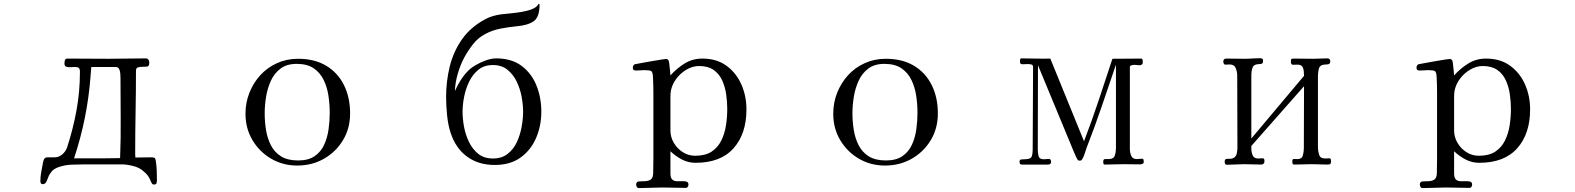

<svg xmlns="http://www.w3.org/2000/svg" viewBox="-20 -840 8040 980"><path d="M595 -442Q595 -451 594 -464.5Q593 -478 588 -488Q583 -498 570 -498H446Q445 -486 444 -474Q443 -462 442 -449Q426 -236 358 -32H519Q538 -32 556.5 -32.5Q575 -33 593 -33Q597 -135 596 -237.5Q595 -340 595 -442ZM781 79Q781 87 779 94.5Q777 102 766 102Q759 102 756 97.5Q753 93 751 88Q743 68 735 57Q727 46 710 32Q691 15 658.5 7Q626 -1 601 -1H411Q380 -1 346 0.5Q312 2 282 12Q257 20 244.5 34.5Q232 49 226.5 64Q221 79 215.5 89.5Q210 100 198 100Q191 100 188.5 95Q186 90 186 84Q186 61 191 35Q196 9 200 -13Q202 -23 206.5 -30Q211 -37 223 -37H259Q281 -37 298 -52Q315 -67 322 -86Q353 -181 370.5 -277Q388 -373 388 -473Q388 -488 382.5 -493Q377 -498 363 -498Q356 -498 348 -497.5Q340 -497 332 -497Q321 -497 315 -501Q309 -505 309 -517Q309 -525 311.5 -533Q314 -541 324 -541Q376 -541 427.5 -540.5Q479 -540 531 -540Q579 -540 627 -541Q675 -542 723 -542Q733 -542 737.5 -535.5Q742 -529 742 -521Q742 -501 730.5 -500Q719 -499 704 -499Q694 -499 684 -496Q674 -493 674 -479Q674 -373 672 -266.5Q670 -160 670 -53Q670 -49 670.5 -45Q671 -41 671 -36Q691 -36 711 -36.5Q731 -37 751 -37Q762 -37 767.5 -35Q773 -33 775 -20Q779 4 780 29.5Q781 55 781 79Z M1663 -264Q1663 -307 1656.5 -351Q1650 -395 1632 -432Q1614 -469 1581 -491.5Q1548 -514 1494 -514Q1444 -514 1412 -490Q1380 -466 1362.5 -427.5Q1345 -389 1338 -345.5Q1331 -302 1331 -262Q1331 -218 1338 -175.5Q1345 -133 1363 -98Q1381 -63 1414.5 -42Q1448 -21 1502 -21Q1554 -21 1586 -43Q1618 -65 1634.5 -101Q1651 -137 1657 -179.5Q1663 -222 1663 -264ZM1767 -261Q1767 -185 1731 -125Q1695 -65 1634 -30Q1573 5 1497 5Q1424 5 1364 -30Q1304 -65 1268.5 -125Q1233 -185 1233 -259Q1233 -316 1253 -366.5Q1273 -417 1308.5 -456Q1344 -495 1393.5 -517.5Q1443 -540 1501 -540Q1586 -540 1645 -504.5Q1704 -469 1735.5 -406Q1767 -343 1767 -261Z M2650 -270Q2650 -305 2642.5 -346Q2635 -387 2617 -424Q2599 -461 2569.5 -484.5Q2540 -508 2496 -508Q2452 -508 2422.5 -484.5Q2393 -461 2375 -424Q2357 -387 2349 -346Q2341 -305 2341 -270Q2341 -234 2348.5 -193Q2356 -152 2374 -115Q2392 -78 2421.5 -54.5Q2451 -31 2496 -31Q2541 -31 2571 -54.5Q2601 -78 2618 -114.5Q2635 -151 2642.5 -192.5Q2650 -234 2650 -270ZM2743 -270Q2743 -197 2716 -135Q2689 -73 2636.5 -35.5Q2584 2 2505 2Q2422 2 2364 -40.5Q2306 -83 2280 -162Q2267 -202 2262 -252Q2257 -302 2257 -345Q2257 -425 2275.5 -500.5Q2294 -576 2337.5 -638.5Q2381 -701 2455 -741Q2475 -752 2496 -758Q2517 -764 2539 -767Q2555 -769 2583 -771.5Q2611 -774 2641.5 -779Q2672 -784 2696 -793.5Q2720 -803 2728 -819L2730 -820Q2734 -820 2734 -816Q2734 -753 2704.5 -732Q2675 -711 2618 -706Q2577 -702 2535 -694Q2493 -686 2456 -666Q2420 -647 2394.5 -614.5Q2369 -582 2350 -547Q2330 -510 2316.5 -463.5Q2303 -417 2302 -375Q2313 -401 2329 -427Q2345 -453 2364 -473Q2380 -491 2406 -506.5Q2432 -522 2460.5 -532Q2489 -542 2512 -542Q2591 -542 2642 -504Q2693 -466 2718 -404Q2743 -342 2743 -270Z M3692 -284Q3692 -320 3686.5 -358.5Q3681 -397 3666 -430Q3651 -463 3622.5 -483Q3594 -503 3548 -503Q3516 -503 3485.5 -485.5Q3455 -468 3433.5 -440Q3412 -412 3405 -380Q3402 -365 3402 -349Q3402 -333 3402 -317Q3402 -281 3402 -245.5Q3402 -210 3402 -174Q3402 -140 3419.5 -110.5Q3437 -81 3465.5 -63Q3494 -45 3528 -45Q3580 -45 3612 -66Q3644 -87 3661.5 -122.5Q3679 -158 3685.5 -200Q3692 -242 3692 -284ZM3790 -282Q3790 -157 3724 -83Q3658 -9 3530 -9Q3493 -9 3460.5 -26Q3428 -43 3402 -68V44Q3402 68 3411.5 76.5Q3421 85 3436 85Q3451 85 3469 85Q3479 85 3486.5 88Q3494 91 3494 103Q3494 108 3490.5 113.5Q3487 119 3480 119Q3450 119 3420.5 118Q3391 117 3361 117Q3331 117 3301 118.5Q3271 120 3241 120Q3234 120 3230.5 114Q3227 108 3227 103Q3227 87 3241 86Q3255 85 3266 85Q3290 85 3302 76Q3314 67 3314 41Q3314 22 3314.5 4Q3315 -14 3315 -33V-291Q3315 -329 3315 -367.5Q3315 -406 3313 -444Q3312 -473 3303.5 -477.5Q3295 -482 3269 -482Q3259 -482 3248 -481Q3237 -480 3226 -480Q3210 -480 3210 -493Q3210 -507 3220 -512Q3221 -512 3236 -515Q3251 -518 3274 -522Q3297 -526 3320 -530Q3343 -534 3359.5 -536.5Q3376 -539 3379 -539Q3389 -539 3393 -530Q3395 -527 3396.5 -511Q3398 -495 3400 -478Q3402 -461 3402 -455Q3434 -491 3474.5 -516Q3515 -541 3565 -541Q3638 -541 3688 -504.5Q3738 -468 3764 -409Q3790 -350 3790 -282Z M4663 -264Q4663 -307 4656.5 -351Q4650 -395 4632 -432Q4614 -469 4581 -491.5Q4548 -514 4494 -514Q4444 -514 4412 -490Q4380 -466 4362.5 -427.5Q4345 -389 4338 -345.5Q4331 -302 4331 -262Q4331 -218 4338 -175.5Q4345 -133 4363 -98Q4381 -63 4414.5 -42Q4448 -21 4502 -21Q4554 -21 4586 -43Q4618 -65 4634.5 -101Q4651 -137 4657 -179.5Q4663 -222 4663 -264ZM4767 -261Q4767 -185 4731 -125Q4695 -65 4634 -30Q4573 5 4497 5Q4424 5 4364 -30Q4304 -65 4268.5 -125Q4233 -185 4233 -259Q4233 -316 4253 -366.5Q4273 -417 4308.5 -456Q4344 -495 4393.5 -517.5Q4443 -540 4501 -540Q4586 -540 4645 -504.5Q4704 -469 4735.5 -406Q4767 -343 4767 -261Z M5818 -16Q5818 -6 5811.5 -3.5Q5805 -1 5797 -1Q5776 -1 5755.5 -1.5Q5735 -2 5714 -2Q5691 -2 5667 -1Q5643 0 5620 0Q5613 0 5612 -5Q5611 -10 5611 -14Q5611 -28 5620 -28Q5629 -28 5639 -28Q5664 -28 5670 -46Q5676 -64 5676 -84V-510Q5640 -404 5603.5 -297Q5567 -190 5526 -85Q5521 -71 5516 -54.5Q5511 -38 5503 -26Q5499 -20 5492 -20Q5491 -20 5488 -20.5Q5485 -21 5484 -21Q5480 -23 5472 -40Q5464 -57 5462 -63L5278 -507Q5278 -400 5277.5 -292.5Q5277 -185 5277 -78Q5277 -60 5281 -43.5Q5285 -27 5308 -27Q5315 -27 5321 -28Q5327 -29 5334 -29Q5340 -29 5342.5 -24Q5345 -19 5345 -14Q5345 0 5329 0H5196Q5188 0 5186 -4.5Q5184 -9 5184 -16Q5184 -25 5192 -26Q5200 -27 5207 -27Q5239 -27 5245 -39Q5251 -51 5251 -80Q5251 -185 5252 -289.5Q5253 -394 5253 -498Q5253 -509 5243.5 -511Q5234 -513 5226 -513Q5219 -513 5213 -512.5Q5207 -512 5200 -512Q5191 -512 5188.5 -516Q5186 -520 5186 -528Q5186 -531 5187 -536.5Q5188 -542 5193 -542Q5230 -542 5267 -541Q5304 -540 5341 -541L5513 -119Q5553 -223 5588 -328.5Q5623 -434 5658 -540Q5695 -540 5732 -540.5Q5769 -541 5806 -541Q5811 -541 5812 -532.5Q5813 -524 5813 -521Q5813 -514 5808 -510.5Q5803 -507 5797 -507Q5790 -507 5784 -508Q5778 -509 5771 -509Q5765 -509 5756 -507Q5747 -505 5747 -497V-80Q5747 -61 5754 -44.5Q5761 -28 5783 -28Q5790 -28 5796 -29Q5802 -30 5809 -30Q5815 -30 5816.5 -25Q5818 -20 5818 -16Z M6774 -17Q6774 -7 6770.5 -3.5Q6767 0 6757 0Q6736 0 6715.5 -1Q6695 -2 6675 -2Q6653 -2 6630.5 -1Q6608 0 6586 0Q6579 0 6577.5 -5Q6576 -10 6576 -15Q6576 -29 6584 -28.5Q6592 -28 6602 -28Q6625 -28 6630 -46.5Q6635 -65 6635 -83L6636 -400L6367 -95V-82Q6367 -65 6373.5 -48Q6380 -31 6402 -31Q6408 -31 6413.5 -31.5Q6419 -32 6426 -32Q6431 -32 6432.5 -27.5Q6434 -23 6434 -18Q6434 0 6417 0Q6395 0 6374 -1Q6353 -2 6331 -2Q6309 -2 6286.5 -0.5Q6264 1 6242 1Q6235 1 6233 -4Q6231 -9 6231 -14Q6231 -27 6238.5 -28.5Q6246 -30 6257 -29.5Q6268 -29 6277 -34Q6290 -42 6293 -58Q6296 -74 6296 -87Q6296 -179 6295.5 -270.5Q6295 -362 6295 -453Q6295 -473 6287.5 -492Q6280 -511 6256 -511Q6250 -511 6245 -510.5Q6240 -510 6235 -510Q6229 -510 6226.5 -515.5Q6224 -521 6224 -525Q6224 -541 6239 -541Q6262 -541 6285.5 -540.5Q6309 -540 6332 -540Q6352 -540 6371.5 -541.5Q6391 -543 6410 -543Q6418 -543 6422.5 -540.5Q6427 -538 6427 -530Q6427 -520 6423 -516.5Q6419 -513 6409 -513Q6380 -513 6373.5 -495.5Q6367 -478 6367 -454V-133L6636 -453Q6636 -465 6634.5 -478.5Q6633 -492 6626.5 -501Q6620 -510 6603 -510Q6591 -510 6580 -509.5Q6569 -509 6569 -525Q6569 -534 6570.5 -537.5Q6572 -541 6582 -541Q6607 -541 6632 -540.5Q6657 -540 6682 -540Q6700 -540 6718 -541Q6736 -542 6754 -542Q6770 -542 6770 -528Q6770 -512 6756.5 -511.5Q6743 -511 6732 -509Q6714 -505 6710.5 -485Q6707 -465 6707 -451V-88Q6707 -69 6713 -50Q6719 -31 6743 -31Q6748 -31 6754 -31.5Q6760 -32 6766 -32Q6771 -32 6772.5 -27Q6774 -22 6774 -17Z M7692 -284Q7692 -320 7686.5 -358.5Q7681 -397 7666 -430Q7651 -463 7622.5 -483Q7594 -503 7548 -503Q7516 -503 7485.5 -485.5Q7455 -468 7433.5 -440Q7412 -412 7405 -380Q7402 -365 7402 -349Q7402 -333 7402 -317Q7402 -281 7402 -245.5Q7402 -210 7402 -174Q7402 -140 7419.5 -110.5Q7437 -81 7465.5 -63Q7494 -45 7528 -45Q7580 -45 7612 -66Q7644 -87 7661.5 -122.5Q7679 -158 7685.5 -200Q7692 -242 7692 -284ZM7790 -282Q7790 -157 7724 -83Q7658 -9 7530 -9Q7493 -9 7460.5 -26Q7428 -43 7402 -68V44Q7402 68 7411.5 76.5Q7421 85 7436 85Q7451 85 7469 85Q7479 85 7486.5 88Q7494 91 7494 103Q7494 108 7490.5 113.5Q7487 119 7480 119Q7450 119 7420.5 118Q7391 117 7361 117Q7331 117 7301 118.5Q7271 120 7241 120Q7234 120 7230.5 114Q7227 108 7227 103Q7227 87 7241 86Q7255 85 7266 85Q7290 85 7302 76Q7314 67 7314 41Q7314 22 7314.5 4Q7315 -14 7315 -33V-291Q7315 -329 7315 -367.5Q7315 -406 7313 -444Q7312 -473 7303.5 -477.5Q7295 -482 7269 -482Q7259 -482 7248 -481Q7237 -480 7226 -480Q7210 -480 7210 -493Q7210 -507 7220 -512Q7221 -512 7236 -515Q7251 -518 7274 -522Q7297 -526 7320 -530Q7343 -534 7359.5 -536.5Q7376 -539 7379 -539Q7389 -539 7393 -530Q7395 -527 7396.5 -511Q7398 -495 7400 -478Q7402 -461 7402 -455Q7434 -491 7474.5 -516Q7515 -541 7565 -541Q7638 -541 7688 -504.5Q7738 -468 7764 -409Q7790 -350 7790 -282Z"/></svg>

Font: Kaisei Decol
Style: Regular
Weight: 400
Designer: Font-Kai, 金井和夫
Foundry: KAZUO KANAI
Version: Version 5.003